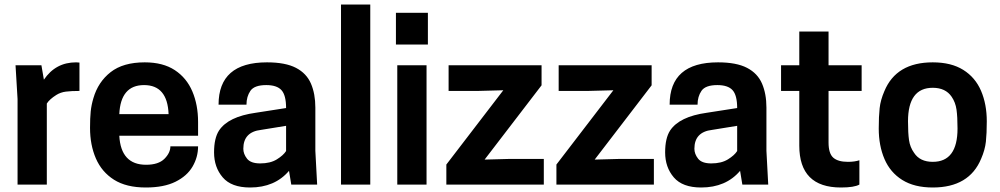

<svg xmlns="http://www.w3.org/2000/svg" viewBox="-20 -820 4441 853"><path d="M188 0H58V-380L49 -530H164L175 -466Q227 -543 318 -543L333 -542V-416Q297 -416 273 -413Q249 -410 230 -398Q200 -379 188 -360Z M628 13Q541 13 486.5 -21.5Q432 -56 406 -116Q380 -176 380 -252Q380 -296 383 -325Q386 -354 395 -384Q416 -456 471.5 -499.5Q527 -543 623 -543Q704 -543 756.5 -508.5Q809 -474 834.5 -414Q860 -354 860 -278V-217H510Q517 -88 629 -88Q684 -88 710.5 -114.5Q737 -141 737 -170H860Q860 -122 835.5 -80Q811 -38 759.5 -12.5Q708 13 628 13ZM729 -313Q724 -442 620 -442Q516 -442 510 -313Z M1091 13Q1008 13 969.5 -32Q931 -77 931 -143Q931 -206 953 -240Q994 -302 1116 -319L1251 -340Q1251 -397 1230.5 -419.5Q1210 -442 1163 -442Q1110 -442 1092.5 -416.5Q1075 -391 1075 -355H951Q951 -543 1166 -543Q1248 -543 1295 -518.5Q1342 -494 1361.5 -448.5Q1381 -403 1381 -342V-150L1389 0H1274L1264 -61Q1201 13 1091 13ZM1136 -94Q1181 -94 1210 -112Q1239 -130 1251 -149V-261L1140 -243Q1061 -234 1061 -159Q1061 -136 1077.5 -115Q1094 -94 1136 -94Z M1625 0H1495V-800H1625Z M1875 0H1745V-530H1875ZM1881 -622H1739V-763H1881Z M2396 0H1963V-89L2216 -419L2103 -416H1973V-530H2386V-441L2133 -111L2246 -114H2396Z M2885 0H2452V-89L2705 -419L2592 -416H2462V-530H2875V-441L2622 -111L2735 -114H2885Z M3095 13Q3012 13 2973.5 -32Q2935 -77 2935 -143Q2935 -206 2957 -240Q2998 -302 3120 -319L3255 -340Q3255 -397 3234.5 -419.5Q3214 -442 3167 -442Q3114 -442 3096.5 -416.5Q3079 -391 3079 -355H2955Q2955 -543 3170 -543Q3252 -543 3299 -518.5Q3346 -494 3365.5 -448.5Q3385 -403 3385 -342V-150L3393 0H3278L3268 -61Q3205 13 3095 13ZM3140 -94Q3185 -94 3214 -112Q3243 -130 3255 -149V-261L3144 -243Q3065 -234 3065 -159Q3065 -136 3081.5 -115Q3098 -94 3140 -94Z M3716 13Q3531 13 3531 -173V-416H3450V-530H3531V-680H3661V-530H3808V-416H3661V-187Q3661 -138 3682 -119.5Q3703 -101 3747 -101Q3777 -101 3798 -108V0Q3775 13 3716 13Z M4124 13Q4042 13 3988.5 -20.5Q3935 -54 3909.5 -113.5Q3884 -173 3884 -249Q3884 -303 3888 -339.5Q3892 -376 3909 -415Q3962 -543 4124 -543Q4206 -543 4259.5 -509.5Q4313 -476 4338.5 -416.5Q4364 -357 4364 -281Q4364 -227 4360 -190.5Q4356 -154 4339 -115Q4286 13 4124 13ZM4124 -101Q4234 -101 4234 -249Q4234 -301 4229.5 -333Q4225 -365 4208 -390Q4181 -430 4124 -430Q4014 -430 4014 -281Q4014 -229 4018.5 -197.5Q4023 -166 4041 -141Q4067 -101 4124 -101Z"/></svg>

Font: Tanohe Sans SemiBold
Style: Regular
Weight: 600
Designer: Village Type and Design LLC & Cristiano Sobral
Foundry: Cooper Hewitt Smithsonian Design Museum
Version: Version 1.00;September 29, 2021;FontCreator 13.0.0.2655 64-b